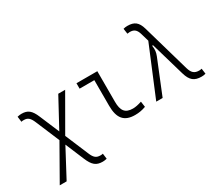

<svg xmlns="http://www.w3.org/2000/svg" viewBox="-154 -1143 2066 1780"><g transform="rotate(-30 879.0 -253.5)"><path d="M505.9 234.4C519 234.4 529.8 232.9 549.8 228.5L542.5 170.4C531.7 172.9 524.9 173.3 515.6 173.3C473.1 173.3 449.7 156.2 426.8 100.1L322.8 -147L536.1 -517.6H462.4L295.9 -210.4L208 -418.5C173.8 -500.5 139.6 -527.3 73.2 -527.3C60.1 -527.3 49.3 -525.9 29.3 -521.5L36.6 -463.4C44.9 -465.8 51.3 -466.3 63.5 -466.3C104 -466.3 127 -448.7 150.4 -392.1L256.8 -139.6L49.8 224.6H123.5L283.7 -76.2L366.7 121.6C402.3 207 437 234.4 505.9 234.4Z M981.9 9.8C1023.4 9.8 1057.6 3.9 1097.7 -10.7L1089.4 -70.8C1050.3 -58.1 1021.5 -52.2 994.6 -52.2C911.1 -52.2 880.4 -95.2 880.4 -190.4V-517.6H657.2V-459.5H814.9V-185.5C814.9 -50.8 866.2 9.8 981.9 9.8Z M1693.4 9.8C1709.5 9.8 1721.2 8.3 1737.3 3.9L1729.5 -54.2C1718.3 -51.3 1710.9 -50.3 1703.1 -50.3C1652.3 -50.3 1627 -71.3 1609.9 -130.4L1464.8 -634.8C1441.9 -714.8 1404.3 -742.2 1331.5 -742.2C1315.4 -742.2 1303.7 -740.7 1287.6 -736.3L1295.9 -679.2C1306.6 -681.2 1313.5 -682.1 1321.8 -682.1C1367.2 -682.1 1391.1 -663.6 1406.2 -611.8L1431.2 -526.4L1212.4 0H1280.8L1427.2 -360.4C1441.4 -396 1445.3 -424.8 1438.5 -466.3L1447.8 -469.2L1553.2 -106.4C1578.1 -20 1617.7 9.8 1693.4 9.8Z"/></g></svg>

Font: Cascadia Mono Light
Style: Regular
Weight: 300
Monospace: yes
Designer: Aaron Bell
Foundry: Saja Typeworks
Version: Version 2404.023